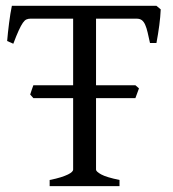

<svg xmlns="http://www.w3.org/2000/svg" viewBox="-20 -635 591 655"><path d="M149.4 0V-21Q171.9 -25.4 187.3 -30.3Q202.6 -35.2 211.9 -39.8Q221.2 -44.4 225.3 -48.6Q229.5 -52.7 229.5 -56.2V-300.3H93.8L83 -312.5Q85.4 -319.8 88.1 -328.1Q90.8 -336.4 93.8 -344.2H229.5V-571.3H83.5Q76.2 -571.3 70.1 -568.6Q64 -565.9 57.9 -557.1Q51.8 -548.3 43.9 -531.2Q36.1 -514.2 25.4 -485.8L4.4 -495.1Q6.8 -523.9 11 -556.6Q15.1 -589.4 20.5 -615.2H513.7L528.3 -603Q527.3 -578.1 523.4 -548.6Q519.5 -519 513.7 -488.3H491.7Q487.3 -508.8 483.6 -524.4Q480 -540 475.3 -550.5Q470.7 -561 463.9 -566.2Q457 -571.3 446.3 -571.3H307.6V-344.2H441.9L454.1 -333.5L441.9 -300.3H307.6V-56.2Q307.6 -49.8 325.2 -40Q342.8 -30.3 387.7 -21V0Z"/></svg>

Font: Gentium Plus Eur
Style: Regular
Weight: 400
Designer: J. Victor Gaultney, Annie Olsen, Iska Routamaa, Becca Hirsbrunner
Foundry: SIL International
Version: Version 5.000